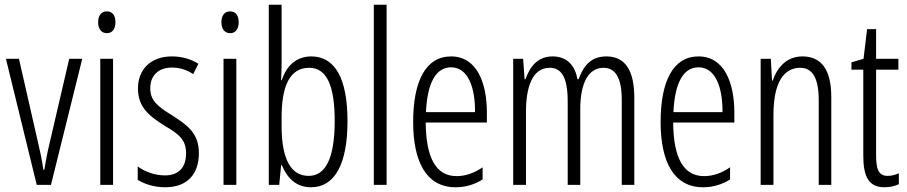

<svg xmlns="http://www.w3.org/2000/svg" viewBox="-20 -780 3827 810"><path d="M135 0H195L327 -532H272L189 -175C179 -134 172 -96 167 -64H163C157 -107 148 -147 139 -185L60 -532H5Z M431 -732C406 -732 394 -713 394 -686C394 -659 407 -640 431 -640C454 -640 467 -658 467 -686C467 -713 456 -732 431 -732ZM457 -532H403V0H457Z M819 -134C819 -218 771 -252 705 -294C642 -333 614 -357 614 -408C614 -463 650 -495 705 -495C738 -495 770 -485 795 -467L817 -511C785 -531 747 -542 705 -542C614 -542 562 -485 562 -407C562 -327 610 -290 677 -248C737 -213 765 -189 765 -133C765 -74 734 -40 676 -40C633 -40 590 -56 561 -78V-21C587 -5 628 10 677 10C769 10 819 -44 819 -134Z M951 -732C926 -732 914 -713 914 -686C914 -659 927 -640 951 -640C974 -640 987 -658 987 -686C987 -713 976 -732 951 -732ZM977 -532H923V0H977Z M1168 -512V-760H1114V0H1158L1166 -83H1169C1194 -24 1233 10 1292 10C1392 10 1446 -87 1446 -269C1446 -448 1394 -542 1293 -542C1233 -542 1189 -505 1169 -442H1166C1167 -466 1168 -491 1168 -512ZM1284 -494C1359 -494 1392 -418 1392 -270C1392 -111 1353 -38 1282 -38C1210 -38 1168 -104 1168 -248V-285C1168 -408 1198 -494 1284 -494Z M1611 0V-760H1557V0Z M1883 -542C1776 -542 1723 -438 1723 -265C1723 -102 1776 10 1902 10C1945 10 1983 -2 2016 -23V-74C1979 -49 1943 -37 1906 -37C1819 -37 1777 -115 1776 -263H2034V-305C2034 -432 1991 -542 1883 -542ZM1883 -496C1955 -496 1985 -410 1984 -307H1777C1783 -435 1821 -496 1883 -496Z M2538 -542C2476 -542 2443 -506 2421 -446H2416C2407 -499 2376 -542 2311 -542C2247 -542 2215 -497 2197 -446H2193L2187 -532H2145V0H2199V-309C2199 -409 2224 -494 2299 -494C2345 -494 2375 -460 2375 -352V0H2428V-319C2428 -429 2462 -494 2526 -494C2573 -494 2603 -457 2603 -359V0H2656V-367C2656 -487 2615 -542 2538 -542Z M2927 -542C2820 -542 2767 -438 2767 -265C2767 -102 2820 10 2946 10C2989 10 3027 -2 3060 -23V-74C3023 -49 2987 -37 2950 -37C2863 -37 2821 -115 2820 -263H3078V-305C3078 -432 3035 -542 2927 -542ZM2927 -496C2999 -496 3029 -410 3028 -307H2821C2827 -435 2865 -496 2927 -496Z M3365 -542C3299 -542 3259 -496 3240 -440H3237L3232 -532H3189V0H3243V-295C3243 -431 3286 -494 3356 -494C3407 -494 3434 -452 3434 -357V0H3487V-370C3487 -488 3444 -542 3365 -542Z M3725 -38C3686 -38 3676 -67 3676 -126V-486H3770V-532H3676V-657H3638L3623 -532L3572 -517V-486H3622V-123C3622 -35 3645 10 3711 10C3736 10 3755 5 3772 -3V-49C3759 -43 3742 -38 3725 -38Z"/></svg>

Font: Noto Sans Myanmar UI ExtraCondensed Light
Style: Regular
Weight: 300
Width: 2
Designer: Monotype Design Team
Foundry: Monotype Imaging Inc.
Version: Version 2.103